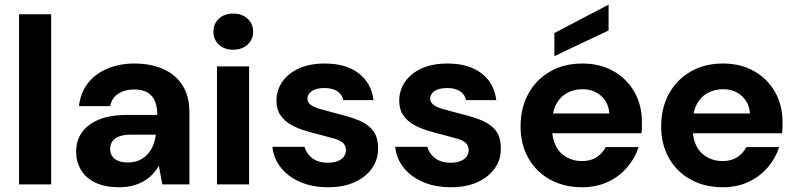

<svg xmlns="http://www.w3.org/2000/svg" viewBox="-20 -775 3347 807"><path d="M60 0V-715H195V0Z M482 12Q420 12 379.5 -8Q339 -28 319.5 -62Q300 -96 300 -137Q300 -183 323.5 -217.5Q347 -252 395 -272Q443 -292 516 -292H641Q641 -328 630.5 -351.5Q620 -375 598.5 -387Q577 -399 544 -399Q505 -399 477.5 -381.5Q450 -364 443 -329H312Q318 -384 348.5 -424Q379 -464 430 -486Q481 -508 544 -508Q615 -508 667 -484.5Q719 -461 747.5 -415.5Q776 -370 776 -305V0H662L648 -77H647Q635 -57 619 -40.5Q603 -24 582.5 -12.5Q562 -1 537 5.5Q512 12 482 12ZM518 -92Q545 -92 565.5 -101.5Q586 -111 600.5 -127Q615 -143 623.5 -164Q632 -185 635 -209H531Q500 -209 480.5 -201.5Q461 -194 452 -180.5Q443 -167 443 -149Q443 -131 452 -118Q461 -105 478 -98.5Q495 -92 518 -92Z M892 0V-496H1027V0ZM960 -566Q923 -566 900 -587.5Q877 -609 877 -642Q877 -675 900 -696.5Q923 -718 960 -718Q997 -718 1020.5 -696.5Q1044 -675 1044 -642Q1044 -609 1020.5 -587.5Q997 -566 960 -566Z M1359 12Q1293 12 1242 -10Q1191 -32 1160.5 -70.5Q1130 -109 1125 -158H1260Q1265 -140 1277.5 -124.5Q1290 -109 1310 -100Q1330 -91 1357 -91Q1384 -91 1401 -98.5Q1418 -106 1426 -118Q1434 -130 1434 -143Q1434 -163 1422 -174Q1410 -185 1386.5 -192Q1363 -199 1331 -207Q1299 -215 1265 -225Q1231 -235 1203.5 -250.5Q1176 -266 1159 -290.5Q1142 -315 1142 -351Q1142 -395 1166 -430.5Q1190 -466 1235.5 -487Q1281 -508 1345 -508Q1434 -508 1487.5 -467Q1541 -426 1550 -354H1423Q1418 -378 1397.5 -391.5Q1377 -405 1344 -405Q1309 -405 1290.5 -392Q1272 -379 1272 -360Q1272 -346 1285 -335.5Q1298 -325 1321.5 -318Q1345 -311 1376 -303Q1430 -290 1473.5 -275Q1517 -260 1543 -232Q1569 -204 1569 -152Q1570 -105 1544 -68Q1518 -31 1471 -9.5Q1424 12 1359 12Z M1875 12Q1809 12 1758 -10Q1707 -32 1676.5 -70.5Q1646 -109 1641 -158H1776Q1781 -140 1793.5 -124.5Q1806 -109 1826 -100Q1846 -91 1873 -91Q1900 -91 1917 -98.5Q1934 -106 1942 -118Q1950 -130 1950 -143Q1950 -163 1938 -174Q1926 -185 1902.5 -192Q1879 -199 1847 -207Q1815 -215 1781 -225Q1747 -235 1719.5 -250.5Q1692 -266 1675 -290.5Q1658 -315 1658 -351Q1658 -395 1682 -430.5Q1706 -466 1751.5 -487Q1797 -508 1861 -508Q1950 -508 2003.5 -467Q2057 -426 2066 -354H1939Q1934 -378 1913.5 -391.5Q1893 -405 1860 -405Q1825 -405 1806.5 -392Q1788 -379 1788 -360Q1788 -346 1801 -335.5Q1814 -325 1837.5 -318Q1861 -311 1892 -303Q1946 -290 1989.5 -275Q2033 -260 2059 -232Q2085 -204 2085 -152Q2086 -105 2060 -68Q2034 -31 1987 -9.5Q1940 12 1875 12Z M2427 12Q2351 12 2292.5 -20Q2234 -52 2201 -110Q2168 -168 2168 -243Q2168 -321 2200.5 -380.5Q2233 -440 2291.5 -474Q2350 -508 2428 -508Q2502 -508 2558.5 -476Q2615 -444 2646.5 -388.5Q2678 -333 2678 -263Q2678 -253 2678 -240.5Q2678 -228 2676 -215H2265V-298H2541Q2538 -344 2506.5 -372Q2475 -400 2428 -400Q2393 -400 2364 -384.5Q2335 -369 2318 -337.5Q2301 -306 2301 -259V-230Q2301 -190 2317 -160Q2333 -130 2361.5 -114Q2390 -98 2426 -98Q2463 -98 2488 -114.5Q2513 -131 2526 -157H2664Q2649 -110 2616 -71.5Q2583 -33 2535 -10.5Q2487 12 2427 12ZM2310 -539V-636L2537 -755H2538V-647Z M3018 12Q2942 12 2883.5 -20Q2825 -52 2792 -110Q2759 -168 2759 -243Q2759 -321 2791.5 -380.5Q2824 -440 2882.5 -474Q2941 -508 3019 -508Q3093 -508 3149.5 -476Q3206 -444 3237.5 -388.5Q3269 -333 3269 -263Q3269 -253 3269 -240.5Q3269 -228 3267 -215H2856V-298H3132Q3129 -344 3097.5 -372Q3066 -400 3019 -400Q2984 -400 2955 -384.5Q2926 -369 2909 -337.5Q2892 -306 2892 -259V-230Q2892 -190 2908 -160Q2924 -130 2952.5 -114Q2981 -98 3017 -98Q3054 -98 3079 -114.5Q3104 -131 3117 -157H3255Q3240 -110 3207 -71.5Q3174 -33 3126 -10.5Q3078 12 3018 12Z"/></svg>

Font: DM Sans 28pt
Style: Bold
Weight: 700
Version: Version 4.004;gftools[0.9.30]